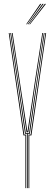

<svg xmlns="http://www.w3.org/2000/svg" viewBox="-20 -970 283 990"><path d="M119 0V-280H109L67.8 -564L33 -800H37L71.8 -564L113 -284H130L170.8 -564L206 -800H210L174.8 -564L134 -280H123V0ZM111 0V-272H101L25 -800H29L105 -276H115V0ZM127 0V-276H138L214 -800H218L142 -272H131V0ZM117 -288 76 -564 41 -800H45L80 -564L121 -292H122L162 -564L198 -800H202L166 -564L126 -288ZM115 -845 187 -950H193L119 -845ZM131 -845 211 -950H217L135 -845ZM123 -845 199 -950H205L127 -845Z"/></svg>

Font: Big Shoulders Inline Display SC Thin
Style: Regular
Weight: 100
Designer: Patric King
Foundry: XO Type Co
Version: Version 2.002